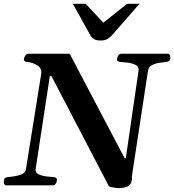

<svg xmlns="http://www.w3.org/2000/svg" viewBox="-32 -976 917 1011"><path d="M0.5 0Q-6.3 0 -9.3 -6.6Q-12.2 -13.2 -12.2 -17.6Q-12.2 -28.3 -8.8 -34.9Q-5.4 -41.5 7.3 -43Q22.9 -44.4 44.9 -47.9Q66.9 -51.3 84.5 -59.8Q102.1 -68.4 104.5 -84L185.1 -587.9Q185.5 -592.8 185.5 -595.7Q185.5 -614.3 172.4 -625.7Q159.2 -637.2 141.6 -643.1Q124 -648.9 110.4 -649.9Q93.3 -651.4 93.8 -663.1Q93.8 -671.4 100.6 -682.1Q107.4 -692.9 115.7 -692.9H335L624.5 -142.6H630.4L697.3 -602.5Q697.8 -604.5 697.8 -608.4Q697.8 -627 679.7 -635.3Q661.6 -643.6 639.2 -646.2Q616.7 -648.9 602.5 -649.9Q582 -651.9 584 -665.5Q584.5 -672.4 590.6 -682.6Q596.7 -692.9 605.5 -692.9H853Q859.9 -692.9 862.5 -685.1Q865.2 -677.2 865.2 -671.4Q864.3 -652.3 845.2 -649.9Q830.6 -648.4 808.6 -645.5Q786.6 -642.6 768.6 -633.3Q750.5 -624 747.1 -602.5L663.6 -55.2Q662.1 -45.9 662.8 -39.6Q663.6 -33.2 660.2 -19.5Q655.3 1 635.3 7.8Q615.2 14.6 592.8 14.6Q587.9 14.6 576.2 13.2Q564.5 11.7 553.7 9.3Q543 6.8 541 3.9L238.8 -575.7H230.5L155.3 -83.5Q154.3 -65.9 172.9 -57.6Q191.4 -49.3 214.8 -46.9Q238.3 -44.4 252.4 -43Q260.3 -42.5 263.9 -39.1Q267.6 -35.6 267.6 -29.3Q267.6 -17.6 261.2 -8.8Q254.9 0 247.1 0ZM498 -762.7Q475.6 -762.7 463.6 -769.8Q451.7 -776.9 445.3 -787.6L351.6 -956.1H419.4L512.2 -856.4L637.2 -956.1H702.6L559.1 -792Q548.8 -780.3 535.2 -771.5Q521.5 -762.7 498 -762.7Z"/></svg>

Font: Gelasio SemiBold
Style: Italic
Weight: 600
Italic angle: -8.5°
Designer: Eben Sorkin
Foundry: Eben Sorkin
Version: Version 1.008